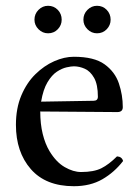

<svg xmlns="http://www.w3.org/2000/svg" viewBox="-20 -643 478 663"><path d="M99 -575Q99 -595 113 -609Q127 -623 146 -623Q166 -623 179.5 -609Q193 -595 193 -575Q193 -556 179.5 -542Q166 -528 146 -528Q127 -528 113 -542Q99 -556 99 -575ZM268 -575Q268 -595 282 -609Q296 -623 315 -623Q335 -623 348.5 -609Q362 -595 362 -575Q362 -556 348.5 -542Q335 -528 315 -528Q296 -528 282 -542Q268 -556 268 -575ZM235 0Q138 0 86.5 -59Q35 -118 35 -212Q35 -269 53.5 -313Q72 -357 102 -386.5Q132 -416 167 -431.5Q202 -447 235 -447Q305 -447 341 -421Q377 -395 390.5 -355Q404 -315 404 -273Q404 -256 385 -256L119 -258Q119 -215 127.5 -180.5Q136 -146 151 -121Q174 -83 203.5 -66Q233 -49 260 -49Q304 -49 330 -62Q356 -75 384 -103Q401 -102 405 -87Q375 -48 333.5 -24Q292 0 235 0ZM122 -292 303 -295Q318 -295 318 -309Q318 -351 305 -374Q292 -397 273 -405.5Q254 -414 235 -414Q226 -414 210 -410.5Q194 -407 176.5 -395.5Q159 -384 144 -359Q129 -334 122 -292Z"/></svg>

Font: Pochaevsk
Style: Regular
Weight: 400
Version: Version 1.210; ttfautohint (v1.8.4.7-5d5b)